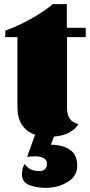

<svg xmlns="http://www.w3.org/2000/svg" viewBox="-20 -644 433 925"><path d="M303 -465V-124Q303 -92 315.5 -73Q328 -54 358 -46Q325 7 240 14L225 53Q283 54 317.5 78Q352 102 352 154Q352 205 305.5 233Q259 261 199 261Q157 261 121.5 247.5Q86 234 86 197Q86 164 99 146Q110 163 127 171.5Q144 180 173 180Q187 180 196.5 171Q206 162 206 145Q206 125 189.5 117Q173 109 150 109Q137 109 111 111L149 5Q108 -9 86 -42.5Q64 -76 64 -126V-465H5L6 -497Q58 -514 125 -551Q192 -588 234 -624H302V-510H393V-465Z"/></svg>

Font: Sansita Black
Style: Regular
Weight: 900
Designer: Pablo Cosgaya
Foundry: Omnibus-Type
Version: Version 1.006; ttfautohint (v1.5)